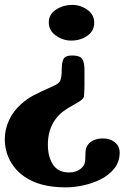

<svg xmlns="http://www.w3.org/2000/svg" viewBox="-20 -622 548 799"><path d="M343.8 -581.1Q372.1 -560.5 372.1 -527.8Q372.1 -492.7 343.3 -473.1Q314.5 -453.1 276.9 -453.1Q241.7 -453.1 212.4 -474.1Q183.1 -494.6 183.1 -528.8Q183.1 -563 213.9 -582.5Q244.1 -601.6 280.8 -601.6Q315.4 -601.6 343.8 -581.1ZM331.5 -265.6Q330.6 -229 329.6 -221.7Q328.6 -214.8 320.8 -207.5Q313 -200.2 289.6 -187.5Q259.3 -170.9 242.7 -158.2Q225.6 -146 210 -124.5Q179.2 -82 179.2 -19.5Q179.2 29.3 200.2 62.5Q221.7 95.7 267.6 95.7Q297.9 95.7 318.4 78.1Q329.6 68.4 332.5 56.6Q335.4 45.4 335.4 25.9Q335.4 6.3 337.9 -3.4Q340.3 -13.7 350.6 -25.4Q371.1 -45.9 409.2 -45.9Q437.5 -45.9 457.5 -30.3Q478 -14.2 478 13.2Q478 50.3 456.1 78.6Q434.1 106.4 399.4 124Q365.2 141.1 326.7 149.4Q288.1 157.7 252.9 157.7Q144.5 157.7 80.6 112.3Q42.5 85.9 21 44.9Q0 4.4 0 -43Q0 -83.5 17.6 -121.6Q35.2 -159.7 66.4 -187.5Q93.8 -211.9 117.7 -224.1Q141.1 -236.8 203.1 -264.6Q225.6 -273.9 231 -287.6Q236.8 -300.8 236.8 -330.1Q236.8 -360.8 244.1 -376Q252 -391.1 279.8 -391.1Q312 -391.1 321.8 -377Q331.5 -362.8 331.5 -332Z"/></svg>

Font: inglobal
Style: Bold
Weight: 700
Designer: Andrey Kochetov, Denis Davydov, Evgeny Yurtaev
Foundry: inglobal.ru
Version: Version 1.00 September 25, 2014, initial release